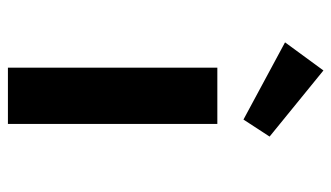

<svg xmlns="http://www.w3.org/2000/svg" viewBox="-196 -641 837 485"><g transform="rotate(90 222.5 -398.5)"><path d="M151 0V-529H293V0ZM282 -595 87 -700 158 -797 325 -661Z"/></g></svg>

Font: Lexend Mega SemiBold
Style: Regular
Weight: 600
Designer: Bonnie Shaver-Troup, Thomas Jockin
Foundry: Lexend
Version: Version 1.007